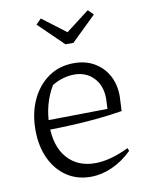

<svg xmlns="http://www.w3.org/2000/svg" viewBox="-82 -767 646 834"><g transform="rotate(-10 241.5 -349.5)"><path d="M251 8Q191 8 145.5 -22.5Q100 -53 74.5 -107.5Q49 -162 49 -234Q49 -308 76 -366Q103 -424 151 -457.5Q199 -491 263 -491Q315 -491 353.5 -468.5Q392 -446 413.5 -406.5Q435 -367 435 -315L432 -250Q377 -241 325.5 -236Q274 -231 216.5 -228Q159 -225 86 -224L87 -266L373 -270L375 -315Q375 -372 342 -407Q309 -442 256 -442Q232 -442 206 -434.5Q180 -427 158 -413Q135 -375 123.5 -331.5Q112 -288 112 -244Q112 -150 157.5 -98.5Q203 -47 280 -47Q347 -47 429 -87L434 -74Q393 -34 346 -13Q299 8 251 8ZM242 -578 133 -684 156 -707 260 -628 363 -707 386 -684 277 -578Z"/></g></svg>

Font: Piazzolla 24pt Light
Style: Regular
Weight: 300
Designer: Juan Pablo del Peral
Foundry: Huerta Tipografica
Version: Version 2.005